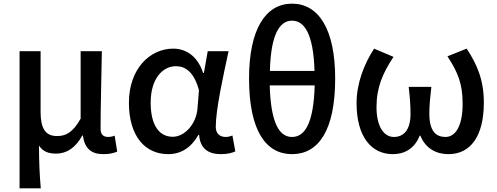

<svg xmlns="http://www.w3.org/2000/svg" viewBox="-20 -830 2720 1050"><path d="M87 200H203C196 117 194 66 193 -34C217 2 249 10 288 10C344 10 394 -22 430 -89H433C443 -19 478 13 545 13C581 13 602 7 621 -1L607 -88C594 -83 582 -81 573 -81C546 -81 530 -93 530 -126C530 -246 535 -408 537 -550H421V-181C377 -103 338 -86 292 -86C228 -86 202 -128 202 -218V-550H87Z M900 13C969 13 1025 -22 1065 -92H1069C1074 -18 1119 13 1188 13C1224 13 1250 6 1267 -2L1251 -89C1239 -84 1226 -81 1214 -81C1183 -81 1160 -99 1160 -136C1160 -231 1200 -411 1230 -550H1116L1095 -431H1091C1059 -527 994 -564 927 -564C800 -564 685 -454 685 -268C685 -87 772 13 900 13ZM925 -82C849 -82 804 -147 804 -269C804 -403 872 -468 942 -468C991 -468 1040 -440 1068 -337L1060 -236C1053 -152 990 -82 925 -82Z M1577 13C1722 13 1813 -117 1813 -401C1813 -671 1722 -810 1577 -810C1433 -810 1342 -671 1342 -401C1342 -117 1433 13 1577 13ZM1577 -717C1644 -717 1694 -646 1700 -442H1456C1461 -646 1511 -717 1577 -717ZM1577 -81C1511 -81 1461 -149 1455 -363H1701C1695 -149 1644 -81 1577 -81Z M2128 13C2191 13 2247 -16 2275 -88H2279C2308 -16 2368 13 2432 13C2552 13 2626 -83 2626 -269C2626 -393 2589 -478 2532 -564L2427 -522C2487 -431 2510 -367 2510 -262C2510 -141 2471 -81 2416 -81C2366 -81 2328 -111 2328 -207C2328 -255 2332 -294 2339 -355H2215C2222 -294 2225 -255 2225 -207C2225 -116 2185 -81 2134 -81C2077 -81 2039 -142 2039 -244C2039 -352 2073 -430 2132 -519L2026 -564C1971 -480 1930 -374 1930 -266C1930 -81 2012 13 2128 13Z"/></svg>

Font: Noto Sans JP Medium
Style: Regular
Weight: 500
Designer: Ryoko NISHIZUKA  (kana, bopomofo & ideographs); Paul D. Hunt (Latin, Greek & Cyrillic); Sandoll Communications , Soo-you
Foundry: Adobe
Version: Version 2.002;hotconv 1.0.116;makeotfexe 2.5.65601